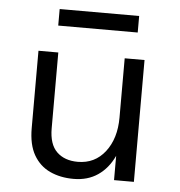

<svg xmlns="http://www.w3.org/2000/svg" viewBox="-49 -696 704 752"><g transform="rotate(5 303.0 -320.0)"><path d="M267 9Q215 9 174.2 -10Q133.5 -29 110.2 -69.5Q87 -110 87 -175V-479H165V-181Q165 -118 195.5 -88.5Q226 -59 278 -59Q345 -59 385.5 -111.2Q426 -163.5 426 -246V-479H504V0H426V-95.5Q403 -46 363 -18.5Q323 9 267 9ZM468 -584H155.5V-649H468Z"/></g></svg>

Font: Betina Sans
Style: Regular
Weight: 400
Designer: Jonathan Pinhorn (font) & Cristiano Sobral (main changes)
Version: Version 2.001;April 28, 2021;FontCreator 13.0.0.2655 32-bit;